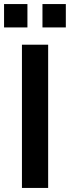

<svg xmlns="http://www.w3.org/2000/svg" viewBox="-30 -925 344 945"><path d="M78 0V-705H207V0ZM179 -790V-905H294V-790ZM-10 -790V-905H105V-790Z"/></svg>

Font: Mulish ExtraLight
Style: Regular
Weight: 200
Designer: Vernon Adams
Foundry: Vernon Adams
Version: Version 3.603